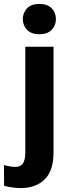

<svg xmlns="http://www.w3.org/2000/svg" viewBox="-61 -756 358 989"><path d="M-40 200.4 -40.5 94Q-32.5 96.9 -14.6 100.3Q3.2 103.8 18.1 103.8Q43.7 103.8 56.5 86.7Q69.3 69.6 69.3 29.5V-515.1H214.6V32.2Q214.6 122.6 169.4 167.7Q124.3 212.9 43.7 212.9Q25.6 212.9 -1.7 209Q-29.1 205.1 -40 200.4ZM56.6 -658Q56.6 -690.9 78.7 -713.4Q100.8 -735.8 142.1 -735.8Q183.1 -735.8 205.1 -713.4Q227.1 -690.9 227.1 -658Q227.1 -624.8 205 -602.2Q183 -579.6 141.8 -579.6Q100.7 -579.6 78.7 -602.2Q56.6 -624.8 56.6 -658Z"/></svg>

Font: RobotoFlex
Style: Regular
Weight: 400
Designer: Berlow after Robertson
Foundry: Google
Version: Version 2.136